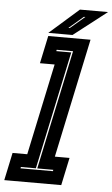

<svg xmlns="http://www.w3.org/2000/svg" viewBox="-102 -938 572 977"><g transform="rotate(5 184.0 -449.0)"><path d="M-42 0 -12 -141.5H63L162 -608.5H87L117 -750H333L204 -141.5H279L249 0ZM35 -67H200.5L202 -74H120L249.5 -684H166L164.5 -677H241L113 -74H36.5ZM116 -766 266 -898H409.5L239.5 -766ZM215.5 -800H222.5L296.5 -863H289Z"/></g></svg>

Font: Tourney Condensed ExtraBold
Style: Italic
Weight: 800
Width: 3
Italic angle: -12°
Designer: Tyler Finck
Foundry: Etcetera Type Co
Version: Version 1.010; ttfautohint (v1.8.3)